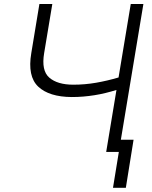

<svg xmlns="http://www.w3.org/2000/svg" viewBox="-20 -747 749 944"><path d="M133.9 -486.2 173.7 -727.3H237.2L197.1 -486.2Q182.5 -399.9 222.3 -365.4Q262.4 -330.6 340.6 -330.6Q397.4 -330.6 452.6 -340.2Q507.8 -349.8 562.9 -366.1L622.9 -727.3H685L574.2 -60H636.7L598.7 176.5H535.5L564.3 0H502.1L552.6 -304.7Q524.9 -296.2 497.9 -289.6Q470.9 -283 443.9 -278.8Q416.9 -274.5 389.4 -272.2Q361.9 -269.9 332.7 -269.9Q221.6 -270.6 168 -321Q114.3 -371.8 133.9 -486.2Z"/></svg>

Font: Inter P Light
Style: Italic
Weight: 300
Italic angle: 9.39999°
Designer: Rasmus Andersson
Foundry: rsms
Version: Version 3.018;git-588b23468